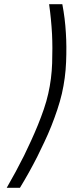

<svg xmlns="http://www.w3.org/2000/svg" viewBox="-20 -775 336 915"><path d="M12 120Q56 44 95 -34Q111 -67 128 -104Q145 -141 160.5 -179Q176 -217 189 -255Q202 -293 210 -329Q226 -399 228.5 -474Q231 -549 228 -612Q224 -685 214 -755H277Q290 -688 294 -617Q298 -555 295 -479.5Q292 -404 275 -329Q266 -291 253 -252Q240 -213 224.5 -174Q209 -135 191.5 -98.5Q174 -62 158 -29Q119 48 75 120Z"/></svg>

Font: Panefresco 250wt
Style: Italic
Weight: 300
Version: Version 1.000